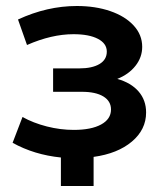

<svg xmlns="http://www.w3.org/2000/svg" viewBox="-20 -519 549 640"><path d="M292 4V101H183V6Q94 -3 22 -43L55 -129Q91 -109 136 -97.5Q181 -86 226 -86Q284 -86 317 -104Q350 -122 350 -154Q350 -182 324.5 -197.5Q299 -213 253 -213H157V-291H244Q287 -291 311.5 -305.5Q336 -320 336 -347Q336 -374 306.5 -389.5Q277 -405 225 -405Q152 -405 70 -369L40 -454Q137 -499 236 -499Q298 -499 347.5 -482Q397 -465 425.5 -434Q454 -403 454 -363Q454 -328 431.5 -299.5Q409 -271 371 -256Q417 -243 442 -214Q467 -185 467 -144Q467 -87 419.5 -47Q372 -7 292 4Z"/></svg>

Font: Montserrat Ace
Style: Bold
Weight: 600
Designer: Julieta Ulanovsky
Foundry: Julieta Ulanovsky
Version: Version 1